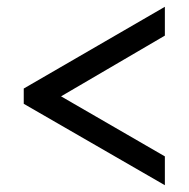

<svg xmlns="http://www.w3.org/2000/svg" viewBox="-20 -641 556 566"><path d="M466 -95 50 -335V-380L466 -621V-536L160 -357L466 -180Z"/></svg>

Font: Noto Serif SemiCondensed Black
Style: Regular
Weight: 900
Width: 4
Designer: Monotype Design Team
Foundry: Monotype Imaging Inc.
Version: Version 2.014; ttfautohint (v1.8.4.7-5d5b)